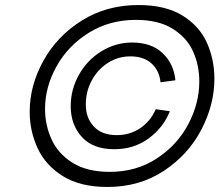

<svg xmlns="http://www.w3.org/2000/svg" viewBox="-20 -733 872 763"><path d="M98 -289Q98 -393 152.5 -491.5Q207 -590 305.5 -651.5Q404 -713 530 -713Q638 -713 705.5 -671Q773 -629 802.5 -562.5Q832 -496 832 -420Q832 -317 780 -217.5Q728 -118 631 -54Q534 10 407 10Q299 10 230 -33Q161 -76 129.5 -144Q98 -212 98 -289ZM772 -409Q772 -473 747.5 -528Q723 -583 666.5 -618.5Q610 -654 520 -654Q415 -654 332.5 -602.5Q250 -551 204.5 -469Q159 -387 159 -300Q159 -236 185 -179Q211 -122 268.5 -86Q326 -50 416 -50Q522 -50 603.5 -103.5Q685 -157 728.5 -240Q772 -323 772 -409ZM261 -311Q261 -378 294 -436.5Q327 -495 383.5 -529.5Q440 -564 505 -564Q582 -564 626.5 -521.5Q671 -479 677 -414L618 -406Q613 -453 582 -481Q551 -509 498 -509Q450 -509 409.5 -483.5Q369 -458 345 -414Q321 -370 321 -318Q321 -264 353 -230Q385 -196 444 -196Q496 -196 537 -223.5Q578 -251 599 -299L655 -291Q630 -227 571.5 -183.5Q513 -140 434 -140Q349 -140 305 -189Q261 -238 261 -311Z"/></svg>

Font: Be Vietnam
Style: Italic
Weight: 400
Italic angle: -9.33299°
Designer: Gabriel Lam
Foundry: TypeRant
Version: Version 3.000